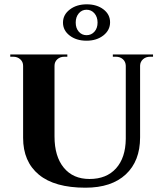

<svg xmlns="http://www.w3.org/2000/svg" viewBox="-20 -851 744 884"><path d="M379.4 -831.1Q425.8 -831.1 456.3 -807.9Q486.8 -784.7 486.8 -748.5Q486.8 -711.9 455.8 -687.7Q424.8 -663.6 378.4 -663.6Q331.5 -663.6 300.8 -687.3Q270 -710.9 270 -747.1Q270 -783.2 301.3 -807.1Q332.5 -831.1 379.4 -831.1ZM378.4 -806.2Q356.9 -806.2 342.8 -789.6Q328.6 -772.9 328.6 -747.1Q328.6 -721.2 342.8 -705.1Q356.9 -689 378.4 -689Q400.4 -689 414.8 -705.1Q429.2 -721.2 429.2 -747.1Q429.2 -772.9 414.8 -789.6Q400.4 -806.2 378.4 -806.2ZM499.5 -600.1H684.6V-589.8H670.9Q651.9 -589.8 638.7 -578.4Q625.5 -566.9 625 -548.8V-218.3Q625 -109.4 559.1 -48.1Q493.2 13.2 373.5 13.2Q231.4 13.2 158.9 -46.9Q86.4 -106.9 86.4 -216.3V-547.9Q86.4 -566.4 73.2 -578.1Q60.1 -589.8 41 -589.8H27.3V-600.1H290V-589.8H275.9Q256.8 -589.8 243.9 -578.1Q231 -566.4 231 -547.9V-222.7Q231 -130.9 273.7 -78.9Q316.4 -26.9 392.1 -26.9Q470.2 -26.9 514.2 -75.7Q558.1 -124.5 559.1 -211.4V-548.3Q558.6 -566.9 545.7 -578.4Q532.7 -589.8 513.7 -589.8H499.5Z"/></svg>

Font: Cinzel Bold
Style: Regular
Weight: 700
Designer: Natanael Gama
Version: Version 1.001;PS 001.001;hotconv 1.0.56;makeotf.lib2.0.21325